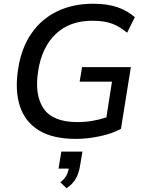

<svg xmlns="http://www.w3.org/2000/svg" viewBox="-20 -734 775 1027"><path d="M59 0ZM386 9Q262 9 187.5 -37Q113 -83 86 -167.5Q59 -252 77 -365Q94 -477 148 -555Q202 -633 286 -673.5Q370 -714 478 -714Q555 -714 609 -695Q663 -676 701 -642L660 -559Q619 -593 578 -608Q537 -623 473 -623Q353 -623 278.5 -552.5Q204 -482 184 -354Q164 -225 213.5 -153Q263 -81 394 -81Q436 -81 474 -87.5Q512 -94 549 -106L579 -297H406L419 -375H680L627 -45Q580 -19 513 -5Q446 9 386 9ZM336 273 303 241Q325 223 334.5 206Q344 189 348 168H293L308 77H421L409 148Q403 189 387 219Q371 249 336 273Z"/></svg>

Font: Winston Medium
Style: Italic
Weight: 500
Italic angle: -9°
Designer: Original fonts by Vernon Adams / Changes by Cristiano Sobral
Foundry: Original fonts by Vernon Adams / Changes by Cristiano Sobral
Version: Version 2.503;July 17, 2020;FontCreator 13.0.0.2655 64-bit